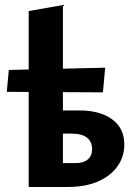

<svg xmlns="http://www.w3.org/2000/svg" viewBox="-20 -743 541 763"><path d="M94 0V-699L230 -723V-95H282Q312 -95 329 -109.5Q346 -124 346 -150Q346 -180 325.5 -196Q305 -212 265 -212H199V-304H299Q336 -304 368 -295.5Q400 -287 424 -270Q448 -253 461 -228Q474 -203 474 -168Q474 -121 447.5 -83Q421 -45 371 -22.5Q321 0 249 0ZM389 -376 7 -378 15 -465 398 -474Z"/></svg>

Font: Ysabeau ExtraBold
Style: Regular
Weight: 800
Designer: Christian Thalmann (Catharsis Fonts)
Version: Version 2.002